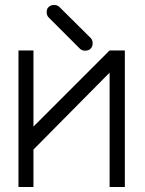

<svg xmlns="http://www.w3.org/2000/svg" viewBox="-20 -799 580 769"><path d="M175 -771Q183 -779 197 -779Q210 -779 218 -771L343 -647Q351 -639 351 -626Q351 -612 343 -604Q335 -596 321 -596Q308 -596 300 -604L175 -729Q167 -737 167 -750Q167 -764.5 175 -771ZM480 -50H419V-508L114 -200V-50H54V-597H114V-292L419 -597H480Z"/></svg>

Font: ibm3270
Style: Regular
Weight: 400
Monospace: yes
Version: Version 2.0.3